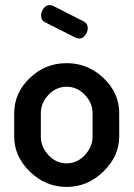

<svg xmlns="http://www.w3.org/2000/svg" viewBox="-20 -729 527 757"><path d="M243 -480Q326 -480 388 -421.5Q450 -363 450 -283V-191Q450 -113 387.5 -52.5Q325 8 243 8Q160 8 98 -52Q36 -112 36 -191V-283Q36 -362 97 -421Q158 -480 243 -480ZM345 -191V-283Q345 -323 314.5 -355Q284 -387 243 -387Q201 -387 171 -355Q141 -323 141 -283V-191Q141 -150 171 -117.5Q201 -85 243 -85Q284 -85 314.5 -117.5Q345 -150 345 -191ZM279 -580 158 -641Q142 -648 142 -668Q142 -683 152 -696Q162 -709 176 -709Q177 -709 187 -707L311 -644Q326 -636 326 -618Q326 -603 316 -590Q306 -577 292 -577Q285 -577 279 -580Z"/></svg>

Font: AkaAcidDosis
Style: SemiBold
Weight: 600
Designer: Edgar Tolentino, Pablo Impallari, Igino Marini, Cyberella
Foundry: Edgar Tolentino, Pablo Impallari, Igino Marini, Cyberella
Version: Version 1.007